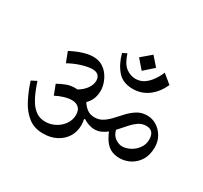

<svg xmlns="http://www.w3.org/2000/svg" viewBox="-160 -1045 1307 1237"><g transform="rotate(30 493.0 -427.0)"><path d="M793 -138Q767 -138 741.5 -146.5Q716 -155 693 -180Q670 -205 650 -253Q631 -238 609 -228Q587 -218 561 -218Q539 -218 516 -226Q493 -234 478 -245L471 -242Q476 -220 476 -200Q476 -149 451.5 -110.5Q427 -72 384.5 -50.5Q342 -29 288 -29Q222 -29 177 -64Q132 -99 101.5 -157.5Q71 -216 49 -285L88 -305Q99 -272 113 -237Q127 -202 147 -171Q167 -140 195 -121Q223 -102 262 -102Q301 -102 335.5 -120.5Q370 -139 391.5 -170Q413 -201 413 -239Q413 -276 393 -292.5Q373 -309 344 -309Q317 -309 285 -299Q253 -289 227 -275L199 -348Q229 -365 258.5 -376Q288 -387 322 -387Q331 -387 339 -386Q376 -408 396 -437Q416 -466 416 -495Q416 -518 402.5 -533Q389 -548 357 -548Q329 -548 283 -534.5Q237 -521 190 -495L161 -570Q257 -620 323 -620Q362 -620 390 -603.5Q418 -587 436.5 -561Q455 -535 464 -506.5Q473 -478 473 -453Q473 -387 429 -344Q445 -318 467.5 -301.5Q490 -285 523 -285Q558 -285 585.5 -303.5Q613 -322 637 -349Q661 -376 686.5 -402.5Q712 -429 742.5 -447.5Q773 -466 814 -466Q851 -466 883.5 -446Q916 -426 936.5 -391Q957 -356 957 -312Q957 -255 933.5 -216.5Q910 -178 872.5 -158Q835 -138 793 -138ZM684 -285Q694 -246 720.5 -229Q747 -212 770 -212Q799 -212 829.5 -228Q860 -244 880.5 -272.5Q901 -301 901 -337Q901 -405 841 -405Q809 -405 782.5 -386Q756 -367 732.5 -339.5Q709 -312 684 -285ZM470 -733 501 -749Q523 -681 556.5 -656.5Q590 -632 627 -632Q662 -632 689.5 -650.5Q717 -669 738 -699Q759 -729 772 -761L838 -707Q809 -642 759 -604.5Q709 -567 644 -567Q571 -567 530.5 -613Q490 -659 470 -733ZM637 -697 579 -764 651 -825 708 -760Z"/></g></svg>

Font: Tiro Devanagari Hindi
Style: Italic
Weight: 400
Italic angle: -11°
Designer: Devanagari: John Hudson & Fiona Ross, assisted by Paul Hanslow. Latin: John Hudson with Paul Hanslow, assisted by Kaja S
Foundry: Tiro Typeworks Ltd.
Version: Version 1.52